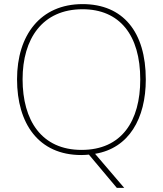

<svg xmlns="http://www.w3.org/2000/svg" viewBox="-20 -745 794 935"><path d="M690 -358C690 -590 579 -725 382 -725C177 -725 63 -574 63 -359C63 -143 168 10 376 10C389 10 401 9 413 8L549 170H585L443 4C608 -23 690 -168 690 -358ZM90 -359C90 -556 186 -700 382 -700C562 -700 663 -575 663 -358C663 -156 573 -15 377 -15C182 -15 90 -159 90 -359Z"/></svg>

Font: Noto Sans Arabic UI Th
Style: Regular
Weight: 100
Designer: Monotype Design Team, Nadine Chahine and Nizar Qandah
Foundry: Monotype Imaging Inc.
Version: Version 2.010